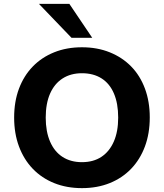

<svg xmlns="http://www.w3.org/2000/svg" viewBox="-20 -960 846 991"><path d="M403 11Q324 11 259.5 -15Q195 -41 149 -89Q103 -137 78 -204Q53 -271 53 -353Q53 -436 78 -502.5Q103 -569 149 -616.5Q195 -664 259.5 -690Q324 -716 403 -716Q482 -716 546.5 -690Q611 -664 657 -617Q703 -570 728 -503Q753 -436 753 -354Q753 -271 728 -204Q703 -137 657 -89Q611 -41 546.5 -15Q482 11 403 11ZM403 -123Q462 -123 503.5 -150.5Q545 -178 567.5 -229.5Q590 -281 590 -353Q590 -426 568 -477.5Q546 -529 504 -555.5Q462 -582 403 -582Q345 -582 303 -555Q261 -528 238.5 -477Q216 -426 216 -353Q216 -281 238.5 -229Q261 -177 303 -150Q345 -123 403 -123ZM349 -765 181 -940H338L456 -765Z"/></svg>

Font: Nunito Sans 11pt ExtraBold
Style: Regular
Weight: 800
Version: Version 3.101;gftools[0.9.27]